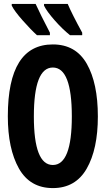

<svg xmlns="http://www.w3.org/2000/svg" viewBox="-20 -953 540 981"><path d="M400 -773V-786Q347 -883 326 -933H205V-924Q219 -895 259 -849.5Q299 -804 338 -773ZM235 -773V-786Q185 -882 162 -933H40V-924Q54 -896 96 -848.5Q138 -801 169 -773ZM480 -358Q480 -528 423.5 -627Q367 -726 250 -726Q20 -726 20 -359Q20 -193 76.5 -92.5Q133 8 250 8Q366 8 423 -91.5Q480 -191 480 -358ZM153 -358Q153 -608 250 -608Q347 -608 347 -358Q347 -110 250 -110Q153 -110 153 -358Z"/></svg>

Font: Noto Sans Mono UI Condensed
Style: Bold
Weight: 700
Width: 3
Designer: Monotype Design team
Foundry: Monotype Imaging Inc.
Version: 1.000